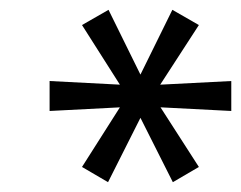

<svg xmlns="http://www.w3.org/2000/svg" viewBox="-20 -735 491 391"><path d="M200 -364 147 -395 229 -524 236 -517 81 -509V-570L236 -562L229 -555L147 -684L201 -715L269 -577H263L331 -715L385 -684L302 -556L295 -562L451 -570V-509L296 -517L302 -524L385 -395L332 -364L263 -501H269Z"/></svg>

Font: Nunito Sans 10pt Condensed
Style: Italic
Weight: 400
Width: 3
Italic angle: -9°
Designer: Vernon Adams
Foundry: Vernon Adams
Version: Version 3.101;gftools[0.9.27]